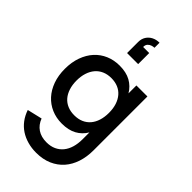

<svg xmlns="http://www.w3.org/2000/svg" viewBox="-327 -942 1288 1288"><g transform="rotate(45 316.5 -298.0)"><path d="M365.5 -804.5Q355.5 -804.5 342 -800.5Q328.5 -796.5 318.2 -785.5Q308 -774.5 308 -756.5Q308 -755.5 308 -754.5H365.5V-649.5H260.5V-754.5Q260.5 -784.5 274.5 -806.5Q288.5 -828.5 312.2 -840.5Q336 -852.5 365.5 -852.5ZM285 -555Q348 -555 390.5 -531.5Q433 -508 458.5 -465V-540H563V-28.5Q563 33 546 85Q529 137 495.8 174.8Q462.5 212.5 413.8 233.8Q365 255 301.5 255Q258 255 219.8 244.2Q181.5 233.5 150.2 213Q119 192.5 96 162Q73 131.5 59.5 91.5L165.5 66.5Q182 110.5 216.5 133.5Q251 156.5 301.5 156.5Q340 156.5 369.2 143Q398.5 129.5 418.5 105Q438.5 80.5 448.5 46.2Q458.5 12 458.5 -30V-94.5Q433 -51.5 390.2 -28.2Q347.5 -5 285 -5Q231.5 -5 186.5 -24.5Q141.5 -44 109 -79.8Q76.5 -115.5 58.2 -166.2Q40 -217 40 -279.5Q40 -343 58.5 -394Q77 -445 109.5 -480.8Q142 -516.5 187 -535.8Q232 -555 285 -555ZM305 -103.5Q342 -103.5 370.5 -116Q399 -128.5 418.5 -151.5Q438 -174.5 448.2 -207Q458.5 -239.5 458.5 -279.5Q458.5 -321 447.8 -353.8Q437 -386.5 417.2 -409.5Q397.5 -432.5 369 -444.5Q340.5 -456.5 305 -456.5Q269 -456.5 240.2 -444Q211.5 -431.5 191.8 -408.2Q172 -385 161.5 -352.2Q151 -319.5 151 -279.5Q151 -238.5 161.8 -205.8Q172.5 -173 192.2 -150.2Q212 -127.5 240.5 -115.5Q269 -103.5 305 -103.5Z"/></g></svg>

Font: Vela Sans SemBd
Style: Regular
Weight: 600
Designer: Principal design: Mikhail Sharanda - project Manrope.
Design modification: Ravid Balaliev
Foundry: Mikhail Sharanda
Version: Version 1.001